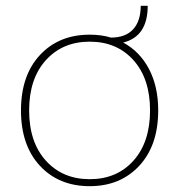

<svg xmlns="http://www.w3.org/2000/svg" viewBox="-20 -629 615 659"><path d="M403 -483Q460 -452 491.5 -392Q523 -332 523 -250Q523 -130 458 -60Q393 10 288 10Q182 10 117 -60Q52 -130 52 -250Q52 -370 117 -440Q182 -510 288 -510Q328 -510 361 -500Q411 -500 437 -528.5Q463 -557 463 -609H487Q487 -504 403 -483ZM137.5 -77.5Q195 -14 288 -14Q381 -14 438 -77.5Q495 -141 495 -250Q495 -359 438 -422.5Q381 -486 288 -486Q195 -486 137.5 -422.5Q80 -359 80 -250Q80 -141 137.5 -77.5Z"/></svg>

Font: Elaine Sans ExtraLight
Style: Regular
Weight: 275
Designer: Wei Huang
Foundry: Wei Huang
Version: Version 2.001;December 24, 2019;FontCreator 12.0.0.2547 64-b